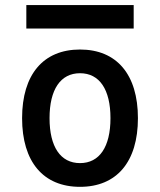

<svg xmlns="http://www.w3.org/2000/svg" viewBox="-20 -721 626 751"><path d="M293 9.8C436.5 9.8 519.5 -87.9 519.5 -258.8C519.5 -429.7 436.5 -527.3 293 -527.3C149.4 -527.3 66.4 -429.7 66.4 -258.8C66.4 -87.9 149.4 9.8 293 9.8ZM293 -83C216.8 -83 173.8 -146.5 173.8 -258.8C173.8 -371.1 216.8 -434.6 293 -434.6C369.1 -434.6 412.1 -371.1 412.1 -258.8C412.1 -146.5 369.1 -83 293 -83ZM83 -609.4H502.9V-701.2H83Z"/></svg>

Font: Cascadia Mono NF
Style: Regular
Weight: 400
Monospace: yes
Designer: Aaron Bell
Foundry: Saja Typeworks
Version: Version 2404.023